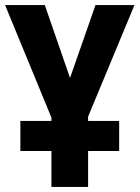

<svg xmlns="http://www.w3.org/2000/svg" viewBox="-20 -734 548 754"><path d="M182 0V-141H60V-259H182V-272L0 -714H156L255 -428L355 -714H508L326 -276V-259H448V-141H326V0Z"/></svg>

Font: Noto Sans Display Condensed
Style: Bold
Weight: 700
Width: 3
Designer: Monotype Design Team
Foundry: Monotype Imaging Inc.
Version: Version 2.003